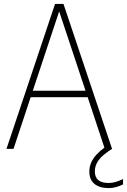

<svg xmlns="http://www.w3.org/2000/svg" viewBox="-20 -760 648 980"><path d="M13 0 261 -740H304L552 0H515L427.5 -264H136.5L49 0ZM147.5 -297H416.5L282 -702ZM535 200Q488 200 462 178.5Q436 157 436 116Q436 77 460.5 43.5Q485 10 538 -23L552 0Q503.5 30 483.8 57Q464 84 464 114Q464 174 534 174Q550 174 567.5 169.5Q585 165 608 154V181Q571.5 200 535 200Z"/></svg>

Font: Encode Sans Condensed Condensed Thin
Style: Regular
Weight: 100
Width: 3
Designer: Multiple Designers
Foundry: Impallari Type
Version: Version 3.000; ttfautohint (v1.8.3) -l 8 -r 50 -G 200 -x 14 